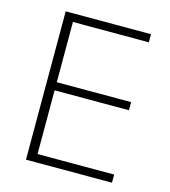

<svg xmlns="http://www.w3.org/2000/svg" viewBox="-98 -719 709 799"><g transform="rotate(15 256.0 -319.5)"><path d="M87 0V-639H127.5V0ZM99.5 0V-35H457.5V0ZM109.5 -309.5V-344.5H447.5V-309.5ZM98.5 -604V-639H454.5V-604Z"/></g></svg>

Font: Anek Gurmukhi ExtraLight
Style: Regular
Weight: 250
Designer: Sarang Kulkarni (Gurmukhi), Yesha Goshar (Latin)
Foundry: Ek Type
Version: Version 1.003